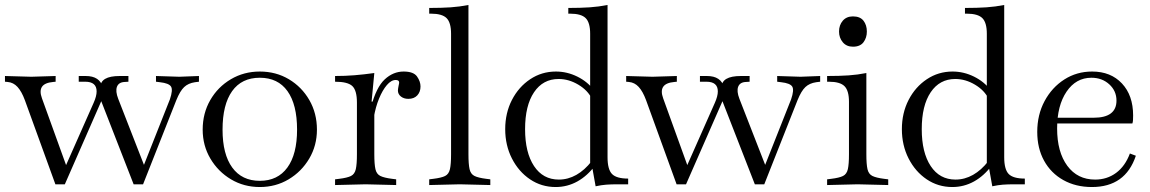

<svg xmlns="http://www.w3.org/2000/svg" viewBox="-33 -742 4628 773"><path d="M190 0 67 -339Q54 -374 37.5 -392Q21 -410 -2 -412L-13 -413V-436L93 -433L191 -436V-413L181 -412Q147 -409 136 -392.5Q125 -376 136 -346L244 -47L220 -48L344 -328Q356 -355 356 -374Q356 -413 310 -413H284V-436H312Q369 -436 381 -390H371Q371 -436 449 -436H484V-413L469 -412Q445 -411 438 -393Q431 -375 443 -344L558 -49H535L651 -342Q664 -380 655.5 -393.5Q647 -407 611 -411L595 -413V-436L689 -433L768 -436V-413L752 -411Q725 -407 708.5 -391.5Q692 -376 677 -339L543 0H505L369 -349H381L228 0Z M1013 11Q949 11 897 -20Q845 -51 814 -103.5Q783 -156 783 -220Q783 -286 813.5 -339Q844 -392 896.5 -423Q949 -454 1013 -454Q1078 -454 1130 -423Q1182 -392 1212.5 -339Q1243 -286 1243 -220Q1243 -156 1212 -103.5Q1181 -51 1129 -20Q1077 11 1013 11ZM1013 -14Q1085 -14 1124 -67.5Q1163 -121 1163 -220Q1163 -321 1124.5 -375Q1086 -429 1013 -429Q940 -429 901.5 -375Q863 -321 863 -220Q863 -121 902 -67.5Q941 -14 1013 -14Z M1316 3V-20L1332 -22Q1365 -26 1380 -33.5Q1395 -41 1399.5 -61Q1404 -81 1404 -121V-329Q1404 -378 1385.5 -395.5Q1367 -413 1316 -413V-436Q1356 -436 1393.5 -439Q1431 -442 1474 -448L1463 -333H1474V-121Q1474 -81 1478.5 -61Q1483 -41 1498.5 -33.5Q1514 -26 1546 -22L1562 -20V3L1439 0ZM1472 -269 1461 -312Q1482 -391 1516 -422.5Q1550 -454 1592 -454Q1632 -454 1646 -434Q1660 -414 1660 -394Q1660 -372 1647 -358Q1634 -344 1611 -344Q1593 -344 1581 -353.5Q1569 -363 1569 -378Q1569 -383 1570 -387Q1571 -391 1572 -398Q1573 -402 1573.5 -405Q1574 -408 1574 -410Q1574 -420 1560 -420Q1542 -420 1524.5 -399.5Q1507 -379 1493 -345Q1479 -311 1472 -269Z M1695 3V-20L1711 -22Q1744 -26 1759 -33.5Q1774 -41 1778.5 -61Q1783 -81 1783 -121V-606Q1783 -651 1765 -669Q1747 -687 1702 -687H1695V-710Q1745 -710 1781.5 -712.5Q1818 -715 1853 -722V-121Q1853 -81 1857.5 -61Q1862 -41 1877.5 -33.5Q1893 -26 1925 -22L1941 -20V3L1818 0Z M2204 11Q2147 11 2101 -20Q2055 -51 2028 -104Q2001 -157 2001 -222Q2001 -287 2028 -339.5Q2055 -392 2101.5 -423Q2148 -454 2205 -454Q2250 -454 2291.5 -433.5Q2333 -413 2359 -378L2350 -344Q2334 -378 2295.5 -401Q2257 -424 2216 -424Q2153 -424 2117 -370.5Q2081 -317 2081 -222Q2081 -128 2117 -73.5Q2153 -19 2217 -19Q2254 -19 2287.5 -38Q2321 -57 2349 -93L2363 -76Q2332 -34 2291.5 -11.5Q2251 11 2204 11ZM2365 8 2351 -70 2343 -83V-606Q2343 -651 2325 -669Q2307 -687 2262 -687H2255V-710Q2305 -710 2341.5 -712.5Q2378 -715 2413 -722V-109Q2413 -60 2431 -41.5Q2449 -23 2496 -23V0H2455Q2427 0 2407.5 1.5Q2388 3 2365 8Z M2691 0 2568 -339Q2555 -374 2538.5 -392Q2522 -410 2499 -412L2488 -413V-436L2594 -433L2692 -436V-413L2682 -412Q2648 -409 2637 -392.5Q2626 -376 2637 -346L2745 -47L2721 -48L2845 -328Q2857 -355 2857 -374Q2857 -413 2811 -413H2785V-436H2813Q2870 -436 2882 -390H2872Q2872 -436 2950 -436H2985V-413L2970 -412Q2946 -411 2939 -393Q2932 -375 2944 -344L3059 -49H3036L3152 -342Q3165 -380 3156.5 -393.5Q3148 -407 3112 -411L3096 -413V-436L3190 -433L3269 -436V-413L3253 -411Q3226 -407 3209.5 -391.5Q3193 -376 3178 -339L3044 0H3006L2870 -349H2882L2729 0Z M3297 3V-20L3313 -22Q3346 -26 3361 -33.5Q3376 -41 3380.5 -61Q3385 -81 3385 -121V-332Q3385 -377 3367 -395Q3349 -413 3304 -413H3297V-436Q3347 -436 3383.5 -438.5Q3420 -441 3455 -448V-121Q3455 -81 3459.5 -61Q3464 -41 3479.5 -33.5Q3495 -26 3527 -22L3543 -20V3L3420 0ZM3401 -554Q3375 -554 3360 -572Q3345 -590 3345 -615Q3345 -641 3360 -658.5Q3375 -676 3401 -676Q3430 -676 3443.5 -658.5Q3457 -641 3457 -615Q3457 -590 3443.5 -572Q3430 -554 3401 -554Z M3801 11Q3744 11 3698 -20Q3652 -51 3625 -104Q3598 -157 3598 -222Q3598 -287 3625 -339.5Q3652 -392 3698.5 -423Q3745 -454 3802 -454Q3847 -454 3888.5 -433.5Q3930 -413 3956 -378L3947 -344Q3931 -378 3892.5 -401Q3854 -424 3813 -424Q3750 -424 3714 -370.5Q3678 -317 3678 -222Q3678 -128 3714 -73.5Q3750 -19 3814 -19Q3851 -19 3884.5 -38Q3918 -57 3946 -93L3960 -76Q3929 -34 3888.5 -11.5Q3848 11 3801 11ZM3962 8 3948 -70 3940 -83V-606Q3940 -651 3922 -669Q3904 -687 3859 -687H3852V-710Q3902 -710 3938.5 -712.5Q3975 -715 4010 -722V-109Q4010 -60 4028 -41.5Q4046 -23 4093 -23V0H4052Q4024 0 4004.5 1.5Q3985 3 3962 8Z M4363 11Q4298 11 4248 -17Q4198 -45 4170.5 -95Q4143 -145 4143 -211Q4143 -280 4172.5 -335Q4202 -390 4252 -422Q4302 -454 4364 -454Q4439 -454 4484 -406Q4529 -358 4529 -277Q4529 -267 4528.5 -258.5Q4528 -250 4526 -245H4219L4221 -268H4370Q4462 -268 4462 -337Q4462 -376 4433 -402.5Q4404 -429 4361 -429Q4299 -429 4261 -373Q4223 -317 4223 -225Q4223 -130 4264 -74.5Q4305 -19 4376 -19Q4424 -19 4460.5 -46Q4497 -73 4516 -124L4540 -115Q4498 11 4363 11Z"/></svg>

Font: Baskervville
Style: Regular
Weight: 400
Designer: Alexis Faudot, Rémi Forte, Morgane Pierson, Rafael Ribas, Tanguy Vanlaeys, Rosalie Wagner, Thomas Huot-Marchand
Foundry: ANRT
Version: Version 1.100